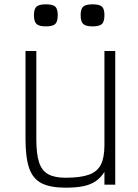

<svg xmlns="http://www.w3.org/2000/svg" viewBox="-20 -854 640 888"><path d="M283 14Q213 14 172.5 -6.5Q132 -27 115 -76Q98 -125 98 -210V-618H148V-210Q148 -143 160.5 -104Q173 -65 202.5 -48.5Q232 -32 283 -32Q352 -32 391 -46Q430 -60 446.5 -92.5Q463 -125 463 -183V-618H513V0H463V-59Q445 -31 422 -15.5Q399 0 366 7Q333 14 283 14ZM408 -732Q377 -732 365 -743Q353 -754 353 -784Q353 -813 365 -823.5Q377 -834 408 -834Q440 -834 451.5 -823.5Q463 -813 463 -784Q463 -754 451.5 -743Q440 -732 408 -732ZM192 -732Q161 -732 149 -743Q137 -754 137 -784Q137 -813 149 -823.5Q161 -834 192 -834Q224 -834 235.5 -823.5Q247 -813 247 -784Q247 -754 235.5 -743Q224 -732 192 -732Z"/></svg>

Font: Victor Mono Thin
Style: Regular
Weight: 100
Monospace: yes
Designer: Rune Bjørnerås
Version: Version 1.561;gftools[0.9.30]